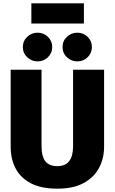

<svg xmlns="http://www.w3.org/2000/svg" viewBox="-20 -1113 687 1151"><path d="M324 18Q227 18 165.5 -14Q104 -46 74 -102.5Q44 -159 44 -233V-695H229V-239Q229 -175 252 -146Q275 -117 324 -117Q418 -117 418 -236V-695H604V-233Q604 -164 574 -107Q544 -50 482 -16Q420 18 324 18ZM205 -745Q170 -745 143.5 -769.5Q117 -794 117 -831Q117 -868 143.5 -892.5Q170 -917 205 -917Q242 -917 267.5 -892Q293 -867 293 -831Q293 -795 267.5 -770Q242 -745 205 -745ZM443 -745Q408 -745 381.5 -769.5Q355 -794 355 -831Q355 -868 381.5 -892.5Q408 -917 443 -917Q480 -917 505.5 -892Q531 -867 531 -831Q531 -795 505.5 -770Q480 -745 443 -745ZM483 -972H168V-1093H483Z"/></svg>

Font: Trujillo ExtraBold
Style: Regular
Weight: 800
Designer: Fira Sans original fonts by bBox Type GmbH, Carrois Corporate GbR, & Edenspiekermann AG / Changes by Cristiano Sobral
Foundry: Fira Sans original fonts by bBox Type GmbH, Carrois Corporate GbR, & Edenspiekermann AG / Changes by Cristiano Sobral
Version: Version 4.301;July 28, 2020;FontCreator 13.0.0.2655 64-bit